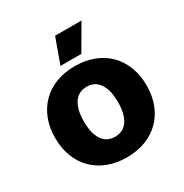

<svg xmlns="http://www.w3.org/2000/svg" viewBox="-173 -879 983 1026"><g transform="rotate(-30 318.0 -365.5)"><path d="M318 12Q254 12 202 -8Q150 -28 113 -65Q76 -102 56 -153.5Q36 -205 36 -269Q36 -332 56 -384Q76 -436 113 -473Q150 -510 202 -530Q254 -550 318 -550Q382 -550 434 -530Q486 -510 523 -473Q560 -436 580 -384Q600 -332 600 -269Q600 -205 580 -153.5Q560 -102 523 -65Q486 -28 434 -8Q382 12 318 12ZM318 -115Q369 -115 396 -155Q423 -195 423 -269Q423 -342 396 -382.5Q369 -423 318 -423Q267 -423 240 -382.5Q213 -342 213 -269Q213 -195 240 -155Q267 -115 318 -115ZM253 -589 309 -743H472L382 -589Z"/></g></svg>

Font: Geist ExtBd
Style: Regular
Weight: 400
Designer: Basement.studio, Andrés Briganti, Mateo Zaragoza
Foundry: Basement.studio, Vercel, Andrés Briganti, Guido Ferreyra, Mateo Zaragoza
Version: Version 1.401